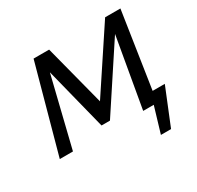

<svg xmlns="http://www.w3.org/2000/svg" viewBox="-178 -863 1293 1262"><g transform="rotate(-30 469.0 -231.5)"><path d="M759 0V-83H887L844 0ZM697 195 780 -83H887L774 195ZM675 0 781 -607 833 -630 454 -54H390L256 -585L272 -658H341L469 -164H439L766 -658H882L782 0ZM42 0 223 -658H303L142 0Z"/></g></svg>

Font: Ysabeau Infant SemiBold
Style: Italic
Weight: 600
Italic angle: -12°
Designer: Christian Thalmann (Catharsis Fonts)
Version: Version 2.002; featfreeze: ss01,ss02,lnum